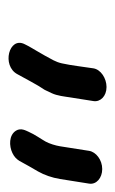

<svg xmlns="http://www.w3.org/2000/svg" viewBox="70 -764 268 447"><g transform="rotate(90 203.5 -540.0)"><path d="M330.7 -614 320 -546C318.3 -535.7 314.1 -521.8 309.1 -512.7C303.9 -503.2 292.5 -487.5 286.2 -472.9C283.7 -466.9 276.6 -455.5 283.6 -443.9C294 -427 319.3 -427.4 335.8 -435.4C354 -444.2 355.7 -456.4 366.4 -473.9L378.7 -495.2C386.8 -509.4 393.4 -528.1 396.2 -546L407 -614C409.7 -631 393.6 -644.5 373.1 -644.5C351.6 -644.5 333.3 -630 330.7 -614ZM182.1 -654.5C161.6 -654.5 141.3 -641 138.6 -624C134.6 -598.9 132.3 -574.4 127 -550.6C123.6 -535.4 117.4 -526.8 108.9 -510.8L98.8 -493.3C93.6 -484.2 87.2 -474.1 82.5 -464.2C63.4 -427.2 133 -409.8 152.4 -447.3C163.9 -467.4 175.8 -491.8 187.8 -509.1C188.2 -509.5 188.7 -510.3 188.9 -511L196.5 -527C202.5 -539.7 204.3 -557.3 206.1 -569L214.8 -624C217.4 -640 203.6 -654.5 182.1 -654.5Z"/></g></svg>

Font: CiSf OpenHand
Style: BdExtObl
Weight: 400
Foundry: Cannot Into Space Fonts
Version: Version 0.7892